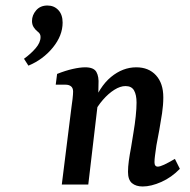

<svg xmlns="http://www.w3.org/2000/svg" viewBox="-20 -669 687 696"><path d="M497 7Q473 7 458.5 -5Q444 -17 444 -46Q444 -64 447 -86Q450 -108 455 -134Q459 -160 464 -189.5Q469 -219 472 -247.5Q475 -276 475 -297Q475 -325 466 -341Q457 -357 435 -357Q416 -357 394.5 -343.5Q373 -330 353 -307Q333 -284 319 -256L313 -282Q340 -355 382.5 -390Q425 -425 474 -425Q519 -425 545.5 -396Q572 -367 572 -316Q572 -289 567.5 -258.5Q563 -228 557.5 -198Q552 -168 547 -142Q544 -121 542 -106Q540 -91 540 -81Q540 -65 552 -65Q560 -65 575 -72Q590 -79 614 -93L632 -57Q602 -26 565 -9.5Q528 7 497 7ZM204 0 239 -280Q241 -292 243 -310Q245 -328 245 -337Q245 -350 237.5 -356Q230 -362 218 -362H182L187 -401Q217 -413 243.5 -419Q270 -425 289 -425Q320 -425 329.5 -408Q339 -391 337 -362L336 -306L300 0ZM83 -431 67 -456Q92 -474 109.5 -494.5Q127 -515 127 -535Q127 -547 117 -554Q108 -561 102 -570.5Q96 -580 96 -593Q96 -614 111 -631.5Q126 -649 152 -649Q176 -649 191.5 -632.5Q207 -616 207 -587Q207 -540 171.5 -496.5Q136 -453 83 -431Z"/></svg>

Font: Yrsa Medium
Style: Italic
Weight: 500
Italic angle: -7.10001°
Designer: Anna Giedrys (Yrsa+Rasa design), David Brezina (Yrsa art-direction, Rasa art-direction, design)
Foundry: Rosetta Type Foundry
Version: Version 2.004